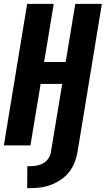

<svg xmlns="http://www.w3.org/2000/svg" viewBox="-20 -755 549 997"><path d="M121 222 122 108H136Q153 108 170.5 105Q188 102 204 93Q220 84 230.5 69Q241 54 244 37L303 -319H191L138 0H0L121 -735H259L209 -433H321L371 -735H509L382 37Q377 64 366.5 90.5Q356 117 338 139.5Q320 162 295.5 178.5Q271 195 244 205Q217 215 190 218.5Q163 222 136 222Z"/></svg>

Font: Iosevka Curly Heavy
Style: Italic
Weight: 900
Italic angle: -9°
Monospace: yes
Designer: Belleve Invis
Foundry: Belleve Invis
Version: Version 22.1.2; ttfautohint (v1.8.4)